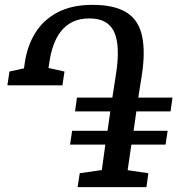

<svg xmlns="http://www.w3.org/2000/svg" viewBox="-20 -772 754 792"><path d="M300 0 309 -57.5 400 -70.5 414.5 -175.5H269L277.5 -232.5H423.5L435 -312.5H289.5L297.5 -369.5H443.5L459.5 -473Q466.5 -521 466 -557.8Q465.5 -594.5 458 -620.8Q450.5 -647 435.5 -663.8Q420.5 -680.5 398.8 -688.2Q377 -696 348.5 -696Q308.5 -696 279.5 -681.8Q250.5 -667.5 231 -642.2Q211.5 -617 200 -584Q188.5 -551 183.5 -514L180 -491.5L246 -477L237.5 -420H10.5L19 -477L79 -490L81.5 -508Q91 -579.5 124.5 -634.5Q158 -689.5 217 -720.8Q276 -752 361.5 -752Q407.5 -752 442.5 -744Q477.5 -736 502.5 -720.2Q527.5 -704.5 543.2 -680.2Q559 -656 566 -623.5Q573 -591 572.8 -550Q572.5 -509 564.5 -458.5L550.5 -369.5H691.5L683.5 -312.5H542.5L531 -232.5H671.5L663 -175.5H522L506.5 -70L592 -57.5L584 0Z"/></svg>

Font: Merriweather 20pt Medium
Style: Italic
Weight: 500
Italic angle: -7.8°
Version: Version 2.101